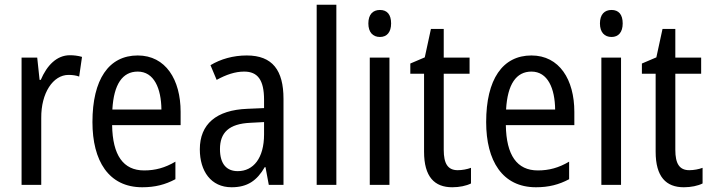

<svg xmlns="http://www.w3.org/2000/svg" viewBox="-20 -780 3001 810"><path d="M275 -547C219 -547 178 -504 152 -443H147L137 -537H71V0H154V-282C153 -388 204 -464 269 -464C285 -464 301 -462 314 -457L326 -540C309 -545 291 -547 275 -547Z M561 -546C439 -546 370 -445 370 -265C370 -102 438 10 580 10C634 10 677 -1 720 -24V-98C676 -72 635 -61 588 -61C500 -61 455 -125 453 -252H742V-308C742 -444 679 -546 561 -546ZM561 -478C630 -478 660 -407 661 -318H454C460 -425 497 -478 561 -478Z M1021 -546C964 -546 911 -531 868 -505L894 -443C934 -465 972 -478 1010 -478C1067 -478 1094 -443 1094 -359V-324L1024 -321C892 -316 823 -256 823 -150C823 -58 870 10 957 10C1024 10 1064 -18 1097 -75H1100L1114 0H1176V-363C1176 -483 1130 -546 1021 -546ZM1037 -262 1094 -265V-213C1094 -113 1049 -58 983 -58C937 -58 908 -87 908 -151C908 -220 945 -258 1037 -262Z M1399 0V-760H1316V0Z M1583 -738C1553 -738 1534 -719 1534 -681C1534 -644 1553 -624 1583 -624C1612 -624 1630 -644 1630 -681C1630 -719 1613 -738 1583 -738ZM1623 -537H1540V0H1623Z M1911 -62C1869 -62 1852 -90 1852 -148V-469H1961V-537H1852V-658H1798L1772 -538L1711 -512V-469H1769V-140C1769 -34 1813 10 1888 10C1918 10 1947 4 1967 -6V-72C1951 -66 1930 -62 1911 -62Z M2222 -546C2100 -546 2031 -445 2031 -265C2031 -102 2099 10 2241 10C2295 10 2338 -1 2381 -24V-98C2337 -72 2296 -61 2249 -61C2161 -61 2116 -125 2114 -252H2403V-308C2403 -444 2340 -546 2222 -546ZM2222 -478C2291 -478 2321 -407 2322 -318H2115C2121 -425 2158 -478 2222 -478Z M2560 -738C2530 -738 2511 -719 2511 -681C2511 -644 2530 -624 2560 -624C2589 -624 2607 -644 2607 -681C2607 -719 2590 -738 2560 -738ZM2600 -537H2517V0H2600Z M2888 -62C2846 -62 2829 -90 2829 -148V-469H2938V-537H2829V-658H2775L2749 -538L2688 -512V-469H2746V-140C2746 -34 2790 10 2865 10C2895 10 2924 4 2944 -6V-72C2928 -66 2907 -62 2888 -62Z"/></svg>

Font: Noto Sans Georgian Condensed
Style: Regular
Weight: 400
Width: 3
Designer: Monotype Design Team, Akaki Razmadze
Foundry: Google LLC
Version: Version 2.005